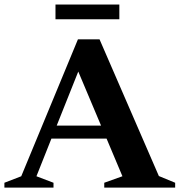

<svg xmlns="http://www.w3.org/2000/svg" viewBox="-32 -852 816 872"><path d="M689.5 -52.5 763.5 -22V0H441.5V-22L524 -51.5L452 -222.5H201.5L133.5 -51.5L211 -22V0H-12V-22L64.5 -51.5L322 -673.5H420ZM225.5 -281.5H427L323.5 -527ZM220 -764.5V-831.5H510V-764.5Z"/></svg>

Font: Newsreader 16pt
Style: Bold
Weight: 700
Designer: Hugues Gentile
Foundry: Production Type
Version: Version 1.003; ttfautohint (v1.8.3)